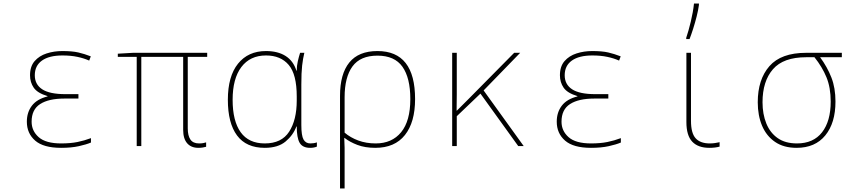

<svg xmlns="http://www.w3.org/2000/svg" viewBox="-20 -827 4840 1087"><path d="M326 10Q226 10 179 -31Q132 -72 132 -138Q132 -191 160.5 -228.5Q189 -266 249 -281V-283Q192 -300 171 -330.5Q150 -361 150 -401Q150 -451 176 -481Q202 -511 244 -524.5Q286 -538 333 -538Q389 -538 423.5 -530Q458 -522 494 -508L485 -484Q456 -497 418.5 -505Q381 -513 334 -513Q258 -513 217.5 -484Q177 -455 177 -401Q177 -349 219 -321.5Q261 -294 350 -294H424V-269H344Q256 -269 207.5 -238Q159 -207 159 -138Q159 -86 199 -50.5Q239 -15 326 -15Q379 -15 418.5 -23Q458 -31 495 -45V-20Q469 -9 426.5 0.5Q384 10 326 10Z M1103 10Q1062 10 1039.5 -16Q1017 -42 1017 -92V-505H780V0H754V-505H647V-523L733 -528H1153V-505H1043V-100Q1043 -59 1058 -37Q1073 -15 1107 -15Q1122 -15 1131 -17Q1140 -19 1147 -21V4Q1140 6 1128.5 8Q1117 10 1103 10Z M1479 10Q1374 10 1322 -60Q1270 -130 1270 -262Q1270 -395 1327.5 -466.5Q1385 -538 1486 -538Q1553 -538 1597 -510Q1641 -482 1658 -427H1660Q1660 -454 1666 -480Q1672 -506 1679 -528H1703Q1695 -495 1690.5 -455.5Q1686 -416 1686 -348V-119Q1686 -59 1698.5 -37Q1711 -15 1737 -15Q1758 -15 1774 -21V3Q1758 10 1736 10Q1693 10 1676.5 -18.5Q1660 -47 1660 -111H1658Q1640 -62 1597 -26Q1554 10 1479 10ZM1479 -15Q1574 -15 1617 -81.5Q1660 -148 1660 -258V-281Q1660 -406 1614.5 -459.5Q1569 -513 1486 -513Q1396 -513 1346.5 -447.5Q1297 -382 1297 -262Q1297 -142 1342.5 -78.5Q1388 -15 1479 -15Z M1905 -284Q1905 -408 1957.5 -473Q2010 -538 2117 -538Q2330 -538 2330 -266Q2330 -135 2272.5 -62.5Q2215 10 2105 10Q2047 10 2003.5 -6.5Q1960 -23 1931 -46H1929Q1931 -13 1931 10.5Q1931 34 1931 63V240H1905ZM2107 -15Q2199 -15 2251 -78.5Q2303 -142 2303 -266Q2303 -386 2258.5 -449Q2214 -512 2117 -512Q2020 -512 1975.5 -451Q1931 -390 1931 -276V-76Q1964 -48 2008.5 -31.5Q2053 -15 2107 -15Z M2540 0V-528H2566V-385Q2566 -337 2566 -293Q2566 -249 2565 -201H2567Q2583 -217 2599.5 -233.5Q2616 -250 2635 -269L2891 -528H2925L2718 -315L2945 0H2914L2700 -297L2566 -169V0Z M3326 10Q3226 10 3179 -31Q3132 -72 3132 -138Q3132 -191 3160.5 -228.5Q3189 -266 3249 -281V-283Q3192 -300 3171 -330.5Q3150 -361 3150 -401Q3150 -451 3176 -481Q3202 -511 3244 -524.5Q3286 -538 3333 -538Q3389 -538 3423.5 -530Q3458 -522 3494 -508L3485 -484Q3456 -497 3418.5 -505Q3381 -513 3334 -513Q3258 -513 3217.5 -484Q3177 -455 3177 -401Q3177 -349 3219 -321.5Q3261 -294 3350 -294H3424V-269H3344Q3256 -269 3207.5 -238Q3159 -207 3159 -138Q3159 -86 3199 -50.5Q3239 -15 3326 -15Q3379 -15 3418.5 -23Q3458 -31 3495 -45V-20Q3469 -9 3426.5 0.5Q3384 10 3326 10Z M3996 10Q3932 10 3899 -25Q3866 -60 3866 -136V-528H3892V-143Q3892 -73 3918.5 -44Q3945 -15 3998 -15Q4013 -15 4027.5 -17Q4042 -19 4054 -22V3Q4030 10 3996 10ZM3865 -613Q3878 -651 3891 -705Q3904 -759 3909 -807H3937V-799Q3933 -769 3924 -733.5Q3915 -698 3904.5 -665Q3894 -632 3884 -606H3865Z M4490 10Q4417 10 4368 -23.5Q4319 -57 4294.5 -115Q4270 -173 4270 -248Q4270 -377 4336 -452.5Q4402 -528 4544 -528H4746V-503H4623Q4664 -447 4687 -388Q4710 -329 4710 -252Q4710 -131 4652.5 -60.5Q4595 10 4490 10ZM4492 -15Q4585 -15 4634 -78Q4683 -141 4683 -252Q4683 -331 4659 -389.5Q4635 -448 4591 -503H4544Q4415 -503 4356 -435Q4297 -367 4297 -248Q4297 -181 4318.5 -128Q4340 -75 4383 -45Q4426 -15 4492 -15Z"/></svg>

Font: Noto Sans Mono Thin
Style: Regular
Weight: 100
Designer: Monotype Design Team
Foundry: Monotype Imaging Inc.
Version: Version 2.014